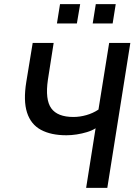

<svg xmlns="http://www.w3.org/2000/svg" viewBox="-20 -914 671 934"><path d="M399 0 445 -290Q428 -279 403.5 -271.5Q379 -264 353 -260Q327 -256 303 -256Q228 -256 179 -282.5Q130 -309 111.5 -366.5Q93 -424 108 -516L139 -705H241L213 -526Q199 -429 229.5 -387Q260 -345 337 -345Q368 -345 400 -354Q432 -363 459 -381L511 -705H614L502 0ZM431 -800 446 -894H543L528 -800ZM257 -800 272 -894H370L354 -800Z"/></svg>

Font: Nunito Sans 7pt Condensed SemiBold
Style: Italic
Weight: 600
Width: 3
Italic angle: -9°
Designer: Vernon Adams
Foundry: Vernon Adams
Version: Version 3.101;gftools[0.9.27]